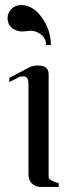

<svg xmlns="http://www.w3.org/2000/svg" viewBox="-20 -742 279 762"><path d="M163 -563Q163 -589 143.5 -604.5Q124 -620 101 -620Q97 -620 86 -618.5Q75 -617 70 -617Q47 -617 32.5 -627.5Q18 -638 14 -648.5Q10 -659 10 -670Q10 -691 25.5 -706.5Q41 -722 64 -722Q111 -722 146.5 -672Q182 -622 182 -563ZM130 -482Q173 -482 173 -448V-40Q173 -36 175.5 -32.5Q178 -29 184 -26Q190 -23 193.5 -21.5Q197 -20 204.5 -17.5Q212 -15 213 -15V0H143Q120 0 106.5 -14Q93 -28 93 -50V-411Q93 -439 72 -439Q59 -439 44 -430L17 -416V-433L93 -473Q108 -482 130 -482Z"/></svg>

Font: kawoszeh
Style: Medium
Weight: 500
Version: Version 000.030